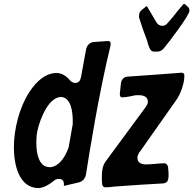

<svg xmlns="http://www.w3.org/2000/svg" viewBox="-20 -955 989 982"><path d="M818 -708C839 -733 949 -876 949 -900V-902C949 -906 948 -913 943 -918C938 -922 934 -926 930 -930C927 -933 924 -935 922 -935C919 -935 917 -933 914 -929L908 -922C894 -906 880 -889 865 -869L837 -837L838 -838C831 -828 821 -823 810 -823C797 -823 787 -829 780 -841L731 -924C730 -924 728 -923 727 -922L710 -908C692 -895 691 -885 691 -866L708 -814C713 -800 718 -785 724 -770C727 -762 730 -754 733 -745L735 -737C742 -715 748 -691 767 -691H784C795 -691 809 -696 816 -706ZM943 -918C943 -918 943 -918 943 -918L942 -919ZM545 -721C546 -725 546 -728 546 -731C546 -739 542 -745 534 -745H528L458 -740C439 -738 424 -723 420 -701C411 -654 403 -606 394 -559C390 -540 381 -531 365 -531C355 -531 346 -535 338 -544C319 -567 296 -582 265 -582L259 -581C259 -581 258 -581 257 -581C214 -577 168 -543 130 -484C79 -406 51 -295 51 -201C51 -119 74 7 178 7C202 5 228 -8 254 -29C262 -37 271 -40 281 -40C298 -40 307 -31 307 -12V-8C307 -5 306 -4 306 -4L383 -22C402 -26 417 -43 420 -64C437 -174 485 -475 545 -721ZM502 -20C502 -5 508 3 520 3C529 3 540 2 552 1C557 0 564 -1 569 -1C651 -7 734 -13 816 -17C828 -18 838 -25 840 -39C841 -43 842 -47 842 -51V-71L841 -84C841 -104 836 -120 819 -120C805 -120 791 -118 776 -117C760 -116 744 -114 727 -114C706 -114 683 -121 683 -147V-154C686 -164 690 -174 697 -181L696 -180C757 -267 819 -354 880 -441C903 -472 923 -528 923 -567C923 -575 920 -583 910 -583H907C816 -576 722 -569 631 -563C614 -562 602 -549 599 -531C597 -522 597 -514 596 -505C596 -503 596 -501 595 -498L594 -486C594 -483 593 -481 593 -479V-473C593 -464 596 -457 604 -457C615 -457 628 -459 645 -462C646 -463 647 -463 650 -463L661 -465H659C665 -467 672 -468 679 -468H693C711 -468 736 -461 736 -437V-430C734 -420 728 -411 722 -403L520 -129C505 -108 501 -82 501 -53V-37C501 -32 501 -26 502 -21ZM331 -201C310 -142 277 -104 239 -100H234C176 -100 166 -177 166 -221C166 -236 166 -251 168 -267C173 -312 215 -442 279 -457C282 -458 286 -459 290 -459C344 -459 352 -380 352 -339V-320Z"/></svg>

Font: Bangerz
Style: Regular
Weight: 400
Designer: vernon adams
Foundry: Vernon Adams
Version: Version 2.10;December 28, 2023;FontCreator 13.0.0.2683 64-bi